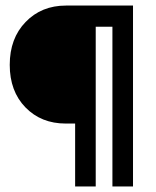

<svg xmlns="http://www.w3.org/2000/svg" viewBox="-20 -715 561 690"><path d="M217 -695H458V-45H384V-619H324V-45H250V-271H216Q128 -271 71.5 -329Q15 -387 15 -482Q15 -577 72 -636Q129 -695 217 -695Z"/></svg>

Font: Halant
Style: Bold
Weight: 700
Designer: Hitesh Malaviya (Devanagari), Satya Rajpurohit (Latin)
Foundry: Indian Type Foundry
Version: Version 1.101;PS 1.0;hotconv 1.0.78;makeotf.lib2.5.61930; tt